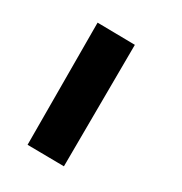

<svg xmlns="http://www.w3.org/2000/svg" viewBox="-46 -174 354 374"><g transform="rotate(10 131.0 13.5)"><path d="M26 128 119 -130 198 -100 103 157Z"/></g></svg>

Font: Sora-SIA
Style: Regular
Weight: 400
Designer: Jonathan Barnbrook, Julián Moncada
Foundry: Barnbrook Fonts
Version: Version 2.000